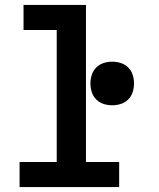

<svg xmlns="http://www.w3.org/2000/svg" viewBox="-20 -755 640 775"><path d="M59 0V-101H209V-634H75V-735H327V-101H461V0ZM433 -330Q415 -330 398 -335.5Q381 -341 368.5 -353.5Q356 -366 350.5 -383Q345 -400 345 -418Q345 -436 350.5 -453Q356 -470 368.5 -482.5Q381 -495 398 -500.5Q415 -506 433 -506Q451 -506 468 -500.5Q485 -495 497.5 -482.5Q510 -470 515.5 -453Q521 -436 521 -418Q521 -400 515.5 -383Q510 -366 497.5 -353.5Q485 -341 468 -335.5Q451 -330 433 -330Z"/></svg>

Font: Iosevka HT Extended
Style: Bold
Weight: 700
Width: 7
Monospace: yes
Designer: Belleve Invis
Foundry: Belleve Invis
Version: Version 32.3.0; ttfautohint (v1.8.4)